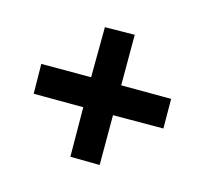

<svg xmlns="http://www.w3.org/2000/svg" viewBox="-100 -719 783 732"><g transform="rotate(-30 291.5 -353.0)"><path d="M430 -576 514 -494 373 -353 512 -213 430 -130 289 -270 150 -131 69 -214 206 -353 68 -492 150 -576 289 -437Z"/></g></svg>

Font: Noto Sans Syriac Eastern ExtraBold
Style: Regular
Weight: 800
Designer: Patrick Giasson and the Monotype Design Team
Foundry: Monotype Imaging Inc.
Version: Version 3.001